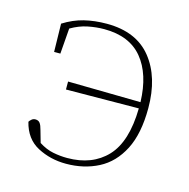

<svg xmlns="http://www.w3.org/2000/svg" viewBox="-80 -561 642 653"><g transform="rotate(15 240.5 -235.0)"><path d="M142 -231V-259L398 -255Q395 -353 349.5 -408Q304 -463 215 -463Q187 -463 157.5 -457Q128 -451 99 -434L92 -344H70L68 -443Q103 -465 139.5 -474Q176 -483 219 -483Q323 -483 376 -417Q429 -351 429 -242Q429 -152 400 -95.5Q371 -39 320.5 -13Q270 13 207 13Q152 13 106.5 -11Q61 -35 47 -92Q50 -97 55.5 -101.5Q61 -106 68 -106Q79 -106 84.5 -98.5Q90 -91 94 -75L106 -33Q131 -17 156 -12Q181 -7 206 -7Q294 -7 345 -61Q396 -115 398 -233Z"/></g></svg>

Font: Source Serif Pro ExtraLight
Style: Regular
Weight: 200
Designer: Frank Grießhammer
Foundry: Adobe Systems Incorporated
Version: Version 3.001;hotconv 1.0.111;makeotfexe 2.5.65597